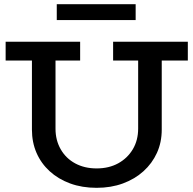

<svg xmlns="http://www.w3.org/2000/svg" viewBox="-20 -886 927 920"><path d="M443 14Q373 14 316 -7Q259 -28 218 -65.5Q177 -103 155 -153.5Q133 -204 133 -265V-638H246V-269Q246 -214 271 -170.5Q296 -127 340.5 -103Q385 -79 443 -79Q502 -79 546.5 -103.5Q591 -128 616.5 -171Q642 -214 642 -270V-638H755V-265Q755 -204 732 -153.5Q709 -103 667.5 -65.5Q626 -28 569 -7Q512 14 443 14ZM7 -596V-686H364V-596ZM522 -596V-686H880V-596ZM630 -866V-790H252V-866Z"/></svg>

Font: BioRhyme Medium
Style: Regular
Weight: 500
Designer: Aoife Mooney
Foundry: Aoife Mooney Type
Version: Version 1.600;gftools[0.9.33]